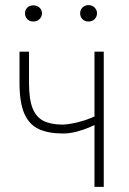

<svg xmlns="http://www.w3.org/2000/svg" viewBox="-20 -730 505 750"><path d="M385.3 -528.3V0H349.1V-528.3ZM373 -289.6V-254.9Q356 -244.1 331.3 -233.4Q306.6 -222.7 279.1 -215.6Q251.5 -208.5 226.1 -208.5Q169.4 -208.5 131.8 -225.6Q94.2 -242.7 75.2 -285.9Q56.2 -329.1 56.2 -406.7V-528.3H93.3V-406.7Q93.3 -342.3 107.4 -306.9Q121.6 -271.5 150.9 -257.3Q180.2 -243.2 226.1 -243.2Q254.4 -245.1 283.2 -252.2Q312 -259.3 335.9 -269.3Q359.9 -279.3 373 -289.6ZM77.6 -678.2Q77.6 -690.9 86.4 -700Q95.2 -709 110.4 -709Q125 -709 134.5 -700Q144 -690.9 144 -678.2Q144 -665 134.5 -655.5Q125 -646 110.4 -646Q95.2 -646 86.4 -655.5Q77.6 -665 77.6 -678.2ZM293 -678.2Q293 -690.9 302 -700.4Q311 -710 325.7 -710Q340.3 -710 349.6 -700.4Q358.9 -690.9 358.9 -678.2Q358.9 -664.6 349.6 -655.3Q340.3 -646 325.7 -646Q311 -646 302 -655.3Q293 -664.6 293 -678.2Z"/></svg>

Font: Roboto Condensed ExtraLight
Style: Regular
Weight: 250
Designer: Christian Robertson
Foundry: Google
Version: Version 3.008; 2023